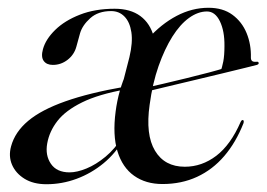

<svg xmlns="http://www.w3.org/2000/svg" viewBox="-20 -465 686 494"><path d="M277.5 -178Q284.5 -232.5 306.5 -280.8Q328.5 -329 361.5 -366Q394.5 -403 434.2 -424Q474 -445 516.5 -445Q553.5 -445 578 -427Q602.5 -409 614.5 -379.8Q626.5 -350.5 625.5 -316.5Q625.5 -311 628.5 -308.2Q631.5 -305.5 639 -306Q642.5 -306.5 643.8 -305.8Q645 -305 645.5 -303.5Q646 -301.5 644.8 -300.2Q643.5 -299 641 -298Q635.5 -296.5 611 -290.5Q586.5 -284.5 551.5 -276Q516.5 -267.5 478.5 -258.5Q440.5 -249.5 407.2 -241.5Q374 -233.5 353.2 -228.5Q332.5 -223.5 332.5 -223.5L331.5 -234Q331.5 -234 350.5 -238.2Q369.5 -242.5 398.8 -249.2Q428 -256 459.8 -263.8Q491.5 -271.5 517.8 -278.5Q544 -285.5 556.5 -289.5L547 -280.5Q551.5 -291 554.5 -306.8Q557.5 -322.5 557.5 -346.5Q558 -385 545.8 -410.2Q533.5 -435.5 512.5 -435.5Q489.5 -435.5 466.5 -419Q443.5 -402.5 423.5 -370.8Q403.5 -339 388 -295Q372.5 -251 365 -195.5Q354 -118.5 378.8 -77.2Q403.5 -36 455.5 -36Q499.5 -36 536.5 -64.2Q573.5 -92.5 599 -151Q600.5 -154 601.8 -155.2Q603 -156.5 605 -156Q606.5 -156 607 -153.8Q607.5 -151.5 606.5 -148Q587 -98.5 557 -63.5Q527 -28.5 487 -10Q447 8.5 398 8.5Q355 8.5 325 -12.8Q295 -34 282.2 -75.8Q269.5 -117.5 277.5 -178ZM90.5 -338.5Q97.5 -364 122 -388Q146.5 -412 185.5 -427.2Q224.5 -442.5 275 -442.5Q315.5 -442.5 341 -423.8Q366.5 -405 375.8 -370.2Q385 -335.5 376 -287L296 -252L313 -318Q322 -356 318 -382.2Q314 -408.5 300.2 -422.5Q286.5 -436.5 266 -436.5Q232.5 -436.5 212.2 -418.2Q192 -400 186 -379.5L176.5 -345Q171 -324.5 154 -311.2Q137 -298 116 -298Q100 -298 92.5 -308.2Q85 -318.5 90.5 -338.5ZM8.5 -88.5Q18.5 -125.5 52.5 -154Q86.5 -182.5 148 -204.2Q209.5 -226 301.5 -242L303.5 -235Q233.5 -222.5 191 -201.5Q148.5 -180.5 127.8 -153.8Q107 -127 101.5 -96Q96 -65.5 111 -43.5Q126 -21.5 159 -21.5Q178 -21.5 202.5 -31.5Q227 -41.5 251.5 -61.8Q276 -82 295 -113L299 -108Q278 -71 246.5 -45Q215 -19 177.2 -5Q139.5 9 99.5 9Q66 9 43.2 -5Q20.5 -19 11 -41Q1.5 -63 8.5 -88.5Z"/></svg>

Font: Fraunces 120pt
Style: Italic
Weight: 400
Italic angle: -16°
Version: Version 1.000;[b76b70a41]